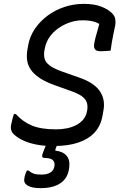

<svg xmlns="http://www.w3.org/2000/svg" viewBox="-20 -739 640 993"><path d="M413 -719Q468 -719 504.5 -704.5Q541 -690 560 -670Q573 -657 576 -641Q579 -625 576 -608Q571 -585 566.5 -563Q562 -541 558.5 -520.5Q555 -500 552 -477Q539 -476 525.5 -475Q512 -474 498 -474Q479 -474 471.5 -484Q464 -494 467 -511Q470 -530 474.5 -546.5Q479 -563 483.5 -578.5Q488 -594 492 -609.5Q496 -625 498 -641L511 -603Q492 -619 467.5 -626.5Q443 -634 407 -634Q373 -634 341 -623Q309 -612 282 -593Q255 -574 237 -548.5Q219 -523 213 -494L209 -475Q206 -453 211 -434.5Q216 -416 237.5 -400Q259 -384 301 -369L389 -338Q430 -324 457 -305.5Q484 -287 498 -265Q512 -243 516 -218.5Q520 -194 515 -168L510 -140Q501 -88 469 -53.5Q437 -19 384.5 -1.5Q332 16 262 16Q207 17 164.5 8Q122 -1 93 -16Q64 -31 47 -49Q40 -57 37.5 -67.5Q35 -78 37 -91Q40 -103 42 -113Q44 -123 46.5 -132.5Q49 -142 52 -149H62Q98 -109 145.5 -89.5Q193 -70 269 -70Q330 -70 372 -91Q414 -112 427 -151L431 -169Q435 -194 428 -211.5Q421 -229 401.5 -242.5Q382 -256 348 -268L261 -299Q214 -316 184.5 -336Q155 -356 139.5 -378.5Q124 -401 120.5 -426Q117 -451 121 -478L126 -506Q134 -551 160.5 -590Q187 -629 226 -658Q265 -687 313 -703Q361 -719 413 -719ZM338 127Q332 181 294 207.5Q256 234 191 234Q158 234 138.5 227.5Q119 221 111.5 211Q104 201 105 190Q106 180 108 172Q110 164 113 156.5Q116 149 119 143H128Q140 154 154.5 159Q169 164 194 164Q223 164 241 153Q259 142 262 117Q264 99 252.5 88.5Q241 78 211 78Q203 78 200 74Q197 70 198 63Q201 54 205 43.5Q209 33 213 23Q217 13 221.5 3Q226 -7 231 -15Q234 -21 239.5 -23.5Q245 -26 256.5 -27Q268 -28 289 -28Q286 -21 283 -13Q280 -5 277.5 3Q275 11 272.5 18Q270 25 267 32L266 40Q305 44 324 66Q343 88 338 127Z"/></svg>

Font: Rec Mono Semicasual
Style: Italic
Weight: 400
Italic angle: -10°
Version: Version 1.085; ttfautohint (v1.8.4.7-5d5b)